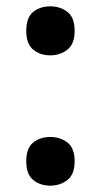

<svg xmlns="http://www.w3.org/2000/svg" viewBox="-20 -574 319 607"><path d="M63 -476Q63 -519 85 -536.5Q107 -554 139 -554Q170 -554 193 -536.5Q216 -519 216 -476Q216 -435 193 -417Q170 -399 139 -399Q107 -399 85 -417Q63 -435 63 -476ZM63 -64Q63 -106 85 -123.5Q107 -141 139 -141Q170 -141 193 -123.5Q216 -106 216 -64Q216 -23 193 -5Q170 13 139 13Q107 13 85 -5Q63 -23 63 -64Z"/></svg>

Font: Noto Sans Gujarati SemiBold
Style: Regular
Weight: 600
Designer: Jelle Bosma - Monotype Design Team, Universal Thirst
Foundry: Monotype Imaging Inc.
Version: Version 2.106; ttfautohint (v1.8.4.7-5d5b)